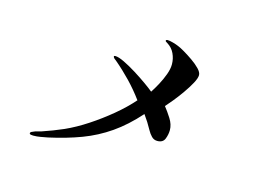

<svg xmlns="http://www.w3.org/2000/svg" viewBox="-81 -805 1161 855"><g transform="rotate(15 500.0 -378.0)"><path d="M771 -546Q771 -532 758 -508Q745 -484 726 -457Q707 -430 688.5 -407.5Q670 -385 660 -374Q676 -354 692.5 -328Q709 -302 709 -276Q709 -256 701 -235.5Q693 -215 667 -215Q651 -215 640 -226.5Q629 -238 622 -251Q603 -286 581 -316Q525 -253 466.5 -212.5Q408 -172 341.5 -147Q275 -122 193 -104Q177 -101 160.5 -98Q144 -95 127 -95Q124 -95 117 -96Q110 -97 110 -102Q110 -106 115 -108.5Q120 -111 123 -112Q131 -116 140.5 -118Q150 -120 159 -123Q183 -131 207.5 -140.5Q232 -150 255 -160Q304 -182 355 -215.5Q406 -249 453 -288Q500 -327 535 -367Q505 -408 470 -444.5Q435 -481 397 -513Q391 -517 388 -520Q383 -525 383 -529Q383 -532 389 -532Q404 -532 431 -519Q458 -506 488.5 -487Q519 -468 545 -449.5Q571 -431 584 -420Q596 -438 609.5 -463Q623 -488 632.5 -514Q642 -540 642 -561Q642 -587 631 -610.5Q620 -634 597 -648Q595 -650 591.5 -651.5Q588 -653 588 -657Q588 -659 591 -660Q594 -661 595 -661Q605 -661 621 -656.5Q637 -652 646 -648Q657 -644 677.5 -632Q698 -620 719.5 -605Q741 -590 756 -574.5Q771 -559 771 -546Z"/></g></svg>

Font: Kaisei HarunoUmi
Style: Regular
Weight: 400
Designer: Font-Kai, 金井和夫
Foundry: KAZUO KANAI
Version: Version 5.003